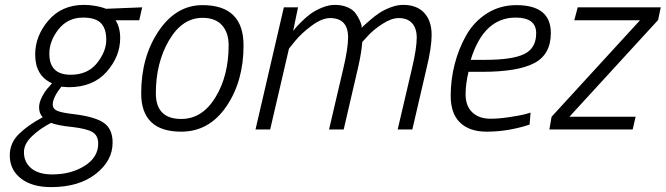

<svg xmlns="http://www.w3.org/2000/svg" viewBox="-20 -530 2725 786"><path d="M269 -224C211 -224 182 -252.7 182 -310C182 -345.3 194.7 -378.8 220 -410.5C245.3 -442.2 278.7 -458 320 -458C354 -458 378.3 -450.5 393 -435.5C407.7 -420.5 415 -397.7 415 -367C415 -335 402.3 -303.2 377 -271.5C351.7 -239.8 315.7 -224 269 -224ZM277 -10C316.3 -5.3 343.7 1.7 359 11C374.3 20.3 382 36 382 58C382 95.3 363.5 125.7 326.5 149C289.5 172.3 245.3 184 194 184C156.7 184 128 175.7 108 159C88 142.3 78 120.3 78 93C78 70.3 89 48.5 111 27.5C133 6.5 159 -11.7 189 -27C207 -19.7 236.3 -14 277 -10ZM189 236C265 236 326 218 372 182C418 146 441 103.3 441 54C441 17.3 429.5 -9.3 406.5 -26C383.5 -42.7 344 -54.7 288 -62C252 -66 227.7 -70.7 215 -76C202.3 -81.3 196 -90 196 -102C196 -121.3 207.7 -145.7 231 -175L261 -173C327.7 -173 379.5 -194 416.5 -236C453.5 -278 472 -324 472 -374C472 -403.3 465.7 -427.7 453 -447H550L562 -500L414 -494L403 -498C395.7 -500.7 384.5 -503.3 369.5 -506C354.5 -508.7 339.3 -510 324 -510C263.3 -510 214.8 -488.8 178.5 -446.5C142.2 -404.2 124 -357.7 124 -307C124 -249 147 -209.7 193 -189L180 -174C170.7 -164.7 161.7 -151.8 153 -135.5C144.3 -119.2 140 -104.3 140 -91C140 -73.7 145 -60 155 -50C115.7 -29.3 83.3 -6.7 58 18C32.7 42.7 20 72 20 106C20 145.3 35.2 176.8 65.5 200.5C95.8 224.2 137 236 189 236Z M722 -43C652.7 -43 618 -78 618 -148C618 -231.3 636 -303.7 672 -365C708 -426.3 753.7 -457 809 -457C844.3 -457 871 -446.8 889 -426.5C907 -406.2 916 -379 916 -345C916 -261.7 898 -190.5 862 -131.5C826 -72.5 779.3 -43 722 -43ZM809 -509C737 -509 677.2 -473.7 629.5 -403C581.8 -332.3 558 -247.3 558 -148C558 -43.3 612.7 9 722 9C798 9 859.5 -25.3 906.5 -94C953.5 -162.7 977 -246 977 -344C977 -454 921 -509 809 -509Z M1446 -254C1455.3 -294.7 1461 -329.3 1463 -358L1485 -382C1499.7 -398.7 1519.5 -415.2 1544.5 -431.5C1569.5 -447.8 1592 -456 1612 -456C1636 -456 1654.3 -449 1667 -435C1679.7 -421 1686 -401.3 1686 -376C1686 -347.3 1679.7 -306 1667 -252L1608 0H1668L1727 -254C1740.3 -308.7 1747 -353 1747 -387C1747 -425 1737 -455 1717 -477C1697 -499 1668 -510 1630 -510C1614 -510 1597.2 -506.7 1579.5 -500C1561.8 -493.3 1546.7 -485.8 1534 -477.5C1521.3 -469.2 1508.7 -459.5 1496 -448.5L1470.5 -426C1466.2 -422 1463 -418.7 1461 -416L1460 -426C1458.7 -432 1455.8 -439.7 1451.5 -449C1447.2 -458.3 1441.5 -467.7 1434.5 -477C1427.5 -486.3 1416.7 -494.2 1402 -500.5C1387.3 -506.8 1370.3 -510 1351 -510C1333.7 -510 1315.8 -506.2 1297.5 -498.5C1279.2 -490.8 1263.7 -482.3 1251 -473C1238.3 -463.7 1225.8 -452.8 1213.5 -440.5C1201.2 -428.2 1193 -419.5 1189 -414.5L1180 -403L1200 -500H1142L1026 0H1086L1163 -331L1188 -362C1205.3 -383.3 1228 -404.3 1256 -425C1284 -445.7 1309 -456 1331 -456C1380.3 -456 1405 -429.7 1405 -377C1405 -347.7 1398.7 -306 1386 -252L1327 0H1387Z M1907 -285C1942.3 -400.3 2003.7 -458 2091 -458C2147 -458 2175 -436.7 2175 -394C2175 -352.7 2158.5 -324.2 2125.5 -308.5C2092.5 -292.8 2039.3 -285 1966 -285ZM1988 -44C1956.7 -44 1931.8 -52.7 1913.5 -70C1895.2 -87.3 1886 -112 1886 -144C1886 -172 1890 -202.7 1898 -236H1954C2050.7 -236 2121.7 -247.8 2167 -271.5C2212.3 -295.2 2235 -336.3 2235 -395C2235 -471 2188 -509 2094 -509C2049.3 -509 2009.3 -497.8 1974 -475.5C1938.7 -453.2 1910.5 -423.7 1889.5 -387C1868.5 -350.3 1852.5 -310.7 1841.5 -268C1830.5 -225.3 1825 -182 1825 -138C1825 -89.3 1837.8 -52.7 1863.5 -28C1889.2 -3.3 1925.3 9 1972 9C2031.3 9 2090 -0.7 2148 -20L2152 -69L2128 -62C2111.3 -58 2089.3 -54 2062 -50C2034.7 -46 2010 -44 1988 -44Z M2600 -447 2238 -52 2229 0H2570L2582 -52H2311L2674 -448L2685 -500H2345L2331 -447Z"/></svg>

Font: RazerF5 Light
Style: Italic
Weight: 300
Foundry: Razer Inc.
Version: Version 2